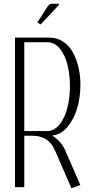

<svg xmlns="http://www.w3.org/2000/svg" viewBox="-20 -1001 490 1027"><path d="M294.9 -974.1 197.3 -870.1 180.2 -881.3 220.2 -943.4Q223.1 -947.8 228 -955.8Q232.9 -963.9 235.1 -966.8Q237.3 -969.7 241.2 -973.9Q245.1 -978 249.3 -979.5Q253.4 -981 258.8 -981H294.9ZM60.1 -799.8H244.6Q285.2 -799.8 317.4 -778.6Q349.6 -757.3 369.4 -721.4Q389.2 -685.5 399.7 -641.1Q410.2 -596.7 410.2 -547.9Q410.2 -481.4 392.8 -422.1Q375.5 -362.8 340.3 -321.5Q305.2 -280.3 258.8 -275.9V-275.4Q274.9 -267.6 295.4 -246.6Q315.9 -225.6 327.1 -200.7L409.7 -11.2L362.3 6.3L272.9 -199.2Q239.7 -274.9 153.8 -274.9H109.9V0H60.1ZM109.9 -774.9V-299.8H231.9Q270 -299.8 298.6 -335.4Q327.1 -371.1 340.6 -424.8Q354 -478.5 354 -540.5Q354 -601.6 341.1 -653.8Q328.1 -706.1 300.3 -740.5Q272.5 -774.9 234.9 -774.9Z"/></svg>

Font: Reswysokr
Style: Regular
Weight: 500
Version: Version 0.984